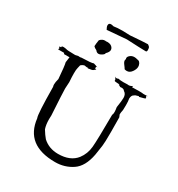

<svg xmlns="http://www.w3.org/2000/svg" viewBox="-238 -1201 1269 1365"><g transform="rotate(30 396.0 -518.0)"><path d="M420 10Q498 10 560 -31.5Q622 -73 642 -179Q647 -217 654 -258Q658 -284 658 -373L657 -494L649 -513V-518Q649 -529 654 -552L655 -592Q655 -627 651 -645Q652 -674 671 -682Q671 -686 702 -694L706 -690H705Q754 -701 754 -706Q754 -707 751 -707L752 -710Q752 -714 745 -723L748 -722Q751 -722 757 -726Q747 -724 732 -724H721Q713 -726 686 -726L636 -725L633 -724Q629 -724 629 -729L631 -736Q615 -725 599 -725L590 -726L558 -725Q529 -725 515 -729Q507 -725 500 -725Q493 -725 487 -731L500 -710V-713Q500 -716 498 -716Q499 -706 499 -702.5Q499 -699 540 -697L541 -695Q541 -692 536 -692L532 -693Q543 -693 555 -684L567 -685Q584 -685 592 -673Q614 -660 614 -628Q614 -605 605 -548Q609 -525 609 -509Q609 -492 604 -484Q603 -277 597.5 -217.5Q592 -158 557 -112Q509 -51 409 -51Q334 -51 283 -98Q264 -120 242 -156Q231 -188 231 -233L232 -264Q221 -447 221 -479Q221 -496 224 -533Q221 -575 221 -603Q221 -636 225 -649Q230 -675 231 -675Q248 -689 261 -690Q273 -687 280 -687Q287 -687 288 -691L286 -687Q286 -685 290 -684Q324 -688 329 -693Q334 -698 347 -706H345Q334 -706 334 -715L336 -723L344 -726L343 -724Q327 -731 309 -736Q295 -729 211 -727Q206 -725 199 -725L187 -726Q181 -724 164 -721Q90 -722 89 -726Q74 -729 64 -729Q55 -729 50 -726L51 -722Q51 -718 45 -718L37 -719Q37 -708 43 -707Q39 -699 39 -697Q39 -695 40 -695H89L91 -687H137L131 -643Q138 -618 146 -513Q138 -484 138 -465Q138 -454 141 -447Q143 -220 155 -197Q178 10 420 10ZM538 -806Q561 -806 577.5 -829Q594 -852 594 -872L593 -883Q586 -914 561 -915Q548 -919 537 -919Q517 -919 503 -907.5Q489 -896 489 -885Q489 -880 491 -876Q488 -870 488 -864Q488 -852 501.5 -834.5Q515 -817 519 -809Q529 -806 538 -806ZM302 -811Q311 -811 321 -816Q345 -829 345 -839V-841Q366 -861 366 -878Q366 -887 361 -895Q348 -916 316 -916L305 -915L297 -916Q275 -916 257 -896Q252 -869 251 -844Q259 -834 277 -826Q288 -811 302 -811ZM269 -988Q280 -988 427 -1001Q548 -995 578 -995H587Q594 -997 594 -1010Q594 -1013 592.5 -1024.5Q591 -1036 575 -1045Q576 -1045 576 -1046H570Q545 -1046 432 -1037Q398 -1039 371 -1039Q326 -1039 298 -1034Q283 -1038 276 -1038Q257 -1038 257 -1019Q257 -1007 268 -988Z"/></g></svg>

Font: Xiaobo Songti 小帛宋体
Style: Regular
Weight: 400
Version: Version 1.501;March 17, 2024;FontCreator 14.0.0.2814 64-bit